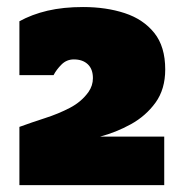

<svg xmlns="http://www.w3.org/2000/svg" viewBox="-20 -790 536 560"><path d="M36.6 -250V-419.9Q72.8 -433.1 111.6 -445.6Q150.4 -458 184.1 -475.6Q217.8 -493.2 238.3 -522Q251 -540.5 251 -562Q251 -588.4 236.1 -602.5Q221.2 -616.7 195.3 -616.7Q174.3 -616.7 159.4 -601.8Q144.5 -586.9 136.2 -570.8H36.6V-728Q72.8 -748 118.7 -758.8Q164.6 -769.5 222.2 -769.5Q289.6 -769.5 343.8 -751.7Q397.9 -733.9 429.9 -694.1Q461.9 -654.3 461.9 -587.4Q461.9 -529.8 433.6 -490.7Q405.3 -451.7 361.8 -427.7Q318.4 -403.8 272 -391.6H459V-250Z"/></svg>

Font: Holtwood One SC
Style: Regular
Weight: 400
Designer: Vernon Adams
Foundry: Vernon Adams
Version: Version 1.100; ttfautohint (v1.8.4.7-5d5b)